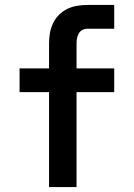

<svg xmlns="http://www.w3.org/2000/svg" viewBox="-20 -755 540 775"><path d="M178 0V-383H59V-479H178V-580Q178 -601 181.5 -621.5Q185 -642 194 -661Q203 -680 218 -695Q233 -710 251.5 -719Q270 -728 291 -731.5Q312 -735 332 -735H441V-639H332Q322 -639 312.5 -634Q303 -629 298 -620Q293 -611 291 -601Q289 -591 289 -580V-479H441V-383H289V0Z"/></svg>

Font: Iosevka SS04
Style: Bold
Weight: 700
Monospace: yes
Designer: Belleve Invis
Foundry: Belleve Invis
Version: Version 19.0.0; ttfautohint (v1.8.4)